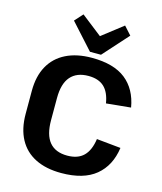

<svg xmlns="http://www.w3.org/2000/svg" viewBox="-137 -1050 979 1159"><g transform="rotate(15 353.0 -470.0)"><path d="M356 10Q261 10 194 -23.5Q127 -57 92 -122Q57 -187 57 -280V-424Q57 -515 92.5 -579Q128 -643 195.5 -676.5Q263 -710 357 -710Q494 -710 568.5 -651Q643 -592 662 -481L509 -466Q498 -534 463 -566.5Q428 -599 365 -599Q292 -599 253.5 -555Q215 -511 215 -421V-283Q215 -191 252.5 -146Q290 -101 364 -101Q430 -101 466 -136.5Q502 -172 512 -244L663 -229Q647 -115 571 -52.5Q495 10 356 10ZM545 -899 404 -742H335L193 -899L239 -950L413 -814H324L499 -950Z"/></g></svg>

Font: Pathway Extreme 28pt
Style: Bold
Weight: 700
Designer: Eduardo Rodriguez Tunni
Foundry: Eduardo Rodriguez Tunni
Version: Version 1.001;gftools[0.9.26]